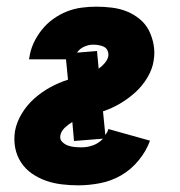

<svg xmlns="http://www.w3.org/2000/svg" viewBox="-20 -548 540 576"><path d="M215 8Q190 8 165 5Q140 2 117.5 -6Q95 -14 75.5 -27.5Q56 -41 43 -61Q30 -81 25.5 -105Q21 -129 25 -155Q30 -182 45.5 -207.5Q61 -233 83 -252.5Q105 -272 130.5 -286Q156 -300 184 -309L178 -370H67L68 -375Q71 -397 80.5 -418Q90 -439 105 -458Q120 -477 139.5 -491Q159 -505 180.5 -513.5Q202 -522 224.5 -525Q247 -528 269 -528Q293 -528 316.5 -525Q340 -522 361 -513.5Q382 -505 399.5 -490.5Q417 -476 427 -456Q437 -436 441 -413Q445 -390 441 -366Q437 -340 422 -315Q407 -290 386 -271Q365 -252 340.5 -237.5Q316 -223 289 -214L296 -143Q299 -147 301.5 -151.5Q304 -156 305 -161L430 -126Q419 -95 396 -67Q373 -39 343.5 -22Q314 -5 280.5 1.5Q247 8 215 8ZM276 -342Q286 -349 294.5 -359Q303 -369 305 -380Q306 -389 302.5 -396.5Q299 -404 292 -407.5Q285 -411 276.5 -412.5Q268 -414 259 -414Q246 -414 232.5 -408Q219 -402 211 -390L271 -395ZM225 -106Q242 -106 259 -112Q276 -118 289 -132L202 -125L197 -182Q185 -175 174 -164.5Q163 -154 161 -141Q159 -130 166.5 -122.5Q174 -115 183.5 -111.5Q193 -108 203.5 -107Q214 -106 225 -106Z"/></svg>

Font: Iosevka Term Curly Heavy
Style: Italic
Weight: 900
Italic angle: -9°
Designer: Belleve Invis
Foundry: Belleve Invis
Version: Version 32.3.0